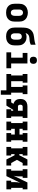

<svg xmlns="http://www.w3.org/2000/svg" viewBox="1924 -2734 951 4840"><g transform="rotate(90 2400.0 -314.5)"><path d="M300 8Q270 8 240.5 3Q211 -2 184 -14.5Q157 -27 135 -48Q113 -69 99.5 -95Q86 -121 80.5 -150.5Q75 -180 75 -210V-320Q75 -350 80.5 -379.5Q86 -409 100 -435Q114 -461 136 -482Q158 -503 185 -515.5Q212 -528 241 -534.5Q270 -541 300 -541Q330 -541 359 -534.5Q388 -528 415 -515.5Q442 -503 464 -482Q486 -461 500 -435Q514 -409 519.5 -379.5Q525 -350 525 -320V-210Q525 -180 519.5 -150.5Q514 -121 500.5 -95Q487 -69 465 -48Q443 -27 416 -14.5Q389 -2 359.5 3Q330 8 300 8ZM300 -112Q318 -112 335 -119.5Q352 -127 362 -141.5Q372 -156 376 -174Q380 -192 380 -210V-320Q380 -338 376 -356Q372 -374 361.5 -388.5Q351 -403 334 -410.5Q317 -418 299 -418Q281 -418 264.5 -410Q248 -402 238 -387.5Q228 -373 224 -355.5Q220 -338 220 -320V-210Q220 -192 224 -174Q228 -156 238 -141.5Q248 -127 265 -119.5Q282 -112 300 -112Z M900 8Q870 8 840.5 3Q811 -2 784 -14.5Q757 -27 735 -48Q713 -69 699.5 -95Q686 -121 680.5 -150.5Q675 -180 675 -210V-290Q675 -308 675 -326Q675 -344 675 -362Q675 -395 676 -428.5Q677 -462 682.5 -495Q688 -528 701 -559Q714 -590 735.5 -615.5Q757 -641 786 -658Q815 -675 847 -684Q879 -693 912.5 -696.5Q946 -700 979 -704.5Q1012 -709 1044.5 -716.5Q1077 -724 1108 -735V-615Q1089 -605 1068 -598Q1047 -591 1026 -587.5Q1005 -584 983 -583Q961 -582 939.5 -580Q918 -578 897 -572Q876 -566 858.5 -553Q841 -540 830 -521Q819 -502 815 -480Q834 -496 858.5 -502Q883 -508 907 -508Q937 -508 965.5 -502.5Q994 -497 1020 -483.5Q1046 -470 1067 -449.5Q1088 -429 1101.5 -403Q1115 -377 1120 -348Q1125 -319 1125 -290V-210Q1125 -180 1119.5 -150.5Q1114 -121 1100.5 -95Q1087 -69 1065 -48Q1043 -27 1016 -14.5Q989 -2 959.5 3Q930 8 900 8ZM900 -112Q918 -112 935 -119.5Q952 -127 962 -141.5Q972 -156 976 -174Q980 -192 980 -210V-290Q980 -308 976.5 -325.5Q973 -343 963 -358Q953 -373 936.5 -380.5Q920 -388 902 -388Q884 -388 867 -380.5Q850 -373 839 -358.5Q828 -344 824 -326Q820 -308 820 -290V-210Q820 -192 824 -174Q828 -156 838 -141.5Q848 -127 865 -119.5Q882 -112 900 -112Z M1299 0V-120H1435V-410H1315V-530H1581V-120H1701V0ZM1500 -590Q1482 -590 1464 -595.5Q1446 -601 1433.5 -613.5Q1421 -626 1415.5 -644Q1410 -662 1410 -680Q1410 -698 1415.5 -716Q1421 -734 1433.5 -746.5Q1446 -759 1464 -764.5Q1482 -770 1500 -770Q1518 -770 1536 -764.5Q1554 -759 1566.5 -746.5Q1579 -734 1584.5 -716Q1590 -698 1590 -680Q1590 -662 1584.5 -644Q1579 -626 1566.5 -613.5Q1554 -601 1536 -595.5Q1518 -590 1500 -590Z M2257 141V0H1846V-120H1883V-410H1846V-530H2065V-410H2028V-120H2172V-410H2135V-530H2354V-410H2317V-120H2369V141Z M2477 0V-120H2561L2598 -178Q2570 -186 2545.5 -202Q2521 -218 2504.5 -241.5Q2488 -265 2481.5 -293.5Q2475 -322 2475 -350Q2475 -375 2479.5 -400Q2484 -425 2496 -446.5Q2508 -468 2527 -485Q2546 -502 2568.5 -512Q2591 -522 2615.5 -526Q2640 -530 2665 -530H2954V-410H2917V-120H2954V0H2735V-120H2772V-171H2750L2642 0ZM2665 -291H2772V-410H2665Q2654 -410 2644.5 -405Q2635 -400 2629.5 -391Q2624 -382 2622 -371.5Q2620 -361 2620 -350Q2620 -340 2622 -329.5Q2624 -319 2629.5 -310Q2635 -301 2644.5 -296Q2654 -291 2665 -291Z M3046 0V-120H3083V-410H3046V-530H3265V-410H3228V-330H3372V-410H3335V-530H3554V-410H3517V-120H3554V0H3335V-120H3372V-211H3228V-120H3265V0Z M3684 0V-120H3720V-410H3684V-530H3902V-410H3866V-325H3894L4000 -530H4154V-410H4090L4010 -265L4090 -120H4154V0H4000L3898 -198L3894 -205H3866V-120H3902V0Z M4246 0V-120H4283V-410H4246V-530H4465V-410H4428V-318Q4428 -283 4424 -248.5Q4420 -214 4411 -181L4580 -530H4754V-410H4717V-120H4754V0H4535V-120H4572V-212Q4572 -247 4576 -281.5Q4580 -316 4589 -349L4420 0Z"/></g></svg>

Font: Iosevka Curly Slab HvEx
Style: Regular
Weight: 900
Width: 7
Monospace: yes
Designer: Belleve Invis
Foundry: Belleve Invis
Version: Version 11.1.0; ttfautohint (v1.8.3)